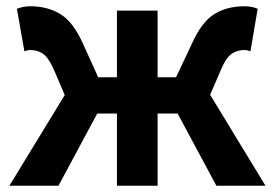

<svg xmlns="http://www.w3.org/2000/svg" viewBox="-20 -594 879 614"><path d="M829 0H672L548 -231H484V0H354V-231H291L167 0H10L187 -290L152 -372Q135 -410 117.5 -422Q100 -434 78 -434Q73 -434 68 -433Q63 -432 58 -430L34 -566Q55 -574 76 -574Q132 -574 173 -549Q214 -524 245 -455L294 -347H354V-560H484V-347H543L594 -455Q625 -524 665.5 -549Q706 -574 762 -574Q785 -574 804 -566L781 -430Q776 -432 771 -433Q766 -434 760 -434Q739 -434 721 -422Q703 -410 687 -372L652 -291Z"/></svg>

Font: SpoqaHanSans-Bold
Style: Regular
Weight: 700
Designer: [Spoqa Han Sans] Dong-huui Kim \uAE40 \uB3D9 \uD718   [Noto Sans] Ryoko NISHIZUKA \u897F \u585A \u6DBC \u5B50  (kana & i
Foundry: Spoqa (http://www.spoqa-han-sans.com)
Version: Version 2.000